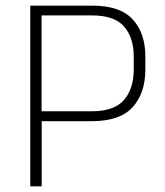

<svg xmlns="http://www.w3.org/2000/svg" viewBox="-20 -659 584 679"><path d="M111.5 -230.5V-265.5H304.5Q384 -265.5 418.5 -305.5Q453 -345.5 453 -414V-458Q453 -526 418.8 -565.2Q384.5 -604.5 305.5 -604.5H111V-639H307Q405 -639 449.5 -590.2Q494 -541.5 494 -459.5V-412.5Q494 -330 449.2 -280.2Q404.5 -230.5 305.5 -230.5ZM87 0V-639H127V-255.5L127.5 -237.5V0Z"/></svg>

Font: Anek Telugu Medium ExtraLight
Style: Regular
Weight: 250
Version: Version 1.003